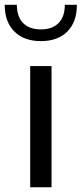

<svg xmlns="http://www.w3.org/2000/svg" viewBox="-47 -788 344 808"><path d="M80.1 -510V0H169.9V-510ZM276.6 -767.8H225.8Q225.8 -717.5 199.5 -690.9Q173.1 -664.3 125 -664.3Q76.9 -664.3 50.4 -690.9Q23.9 -717.5 23.9 -767.8H-27.1Q-27.1 -695.8 13.4 -655.4Q54 -615 125 -615Q196.3 -615 236.5 -655.4Q276.6 -695.8 276.6 -767.8Z"/></svg>

Font: Estedad-FD-VF Thin
Style: Regular
Weight: 100
Designer: Amin Abedi
Version: Version 5.0